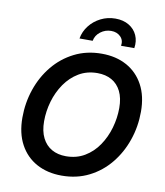

<svg xmlns="http://www.w3.org/2000/svg" viewBox="-101 -1037 969 1129"><g transform="rotate(10 383.5 -473.0)"><path d="M344.2 9.8Q258.8 9.8 194.3 -25.4Q129.9 -60.5 94 -127Q58.1 -193.4 58.1 -286.6Q58.1 -374.5 85.7 -455.6Q113.3 -536.6 165.3 -600.1Q217.3 -663.6 290.3 -700.4Q363.3 -737.3 453.6 -737.3Q539.1 -737.3 603 -702.1Q667 -667 702.9 -600.8Q738.8 -534.7 738.8 -440.9Q738.8 -352.5 710.9 -271.5Q683.1 -190.4 631.3 -127Q579.6 -63.5 506.8 -26.9Q434.1 9.8 344.2 9.8ZM349.1 -106.9Q412.1 -106.9 460.7 -136Q509.3 -165 542.2 -213.4Q575.2 -261.7 592.3 -321Q609.4 -380.4 609.4 -440.4Q609.4 -499.5 589.4 -539.8Q569.3 -580.1 533.2 -600.3Q497.1 -620.6 448.2 -620.6Q385.7 -620.6 337.2 -591.6Q288.6 -562.5 255.1 -513.9Q221.7 -465.3 204.6 -406.5Q187.5 -347.7 187.5 -287.6Q187.5 -228.5 207.8 -188.2Q228 -147.9 264.2 -127.4Q300.3 -106.9 349.1 -106.9ZM496.6 -954.6Q543.9 -954.6 577.6 -934.3Q611.3 -914.1 626.7 -879.6Q642.1 -845.2 635.3 -802.7H556.2Q562 -835.9 540.5 -857.4Q519 -878.9 484.4 -878.9Q449.2 -878.9 420.9 -857.4Q392.6 -835.9 386.7 -802.7H308.1Q315.4 -845.2 342.3 -879.6Q369.1 -914.1 409.4 -934.3Q449.7 -954.6 496.6 -954.6Z"/></g></svg>

Font: Inter 16pt SemiBold
Style: Italic
Weight: 600
Italic angle: -9.3988°
Version: Version 4.001;git-66647c0bb